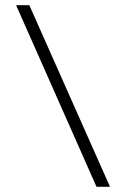

<svg xmlns="http://www.w3.org/2000/svg" viewBox="-20 -720 476 740"><path d="M352 0 42 -700H93L404 0Z"/></svg>

Font: Prata
Style: Regular
Weight: 400
Designer: Cyreal (www.cyreal.org)
Foundry: Cyreal (www.cyreal.org)
Version: Version 1.010